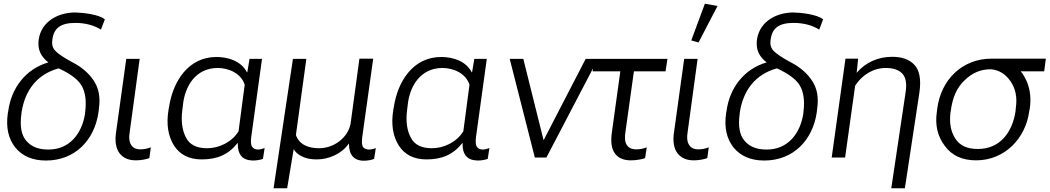

<svg xmlns="http://www.w3.org/2000/svg" viewBox="-20 -846 5639 1031"><path d="M227 16C383 16 488 -94 509 -244L511 -262C520 -324 510 -373 484 -412C458 -452 420 -485 370 -511C323 -536 294 -556 278 -572C263 -587 257 -607 261 -631C268 -694 304 -723 385 -723C440 -723 487 -709 522 -687L543 -742C511 -769 425 -778 384 -779C293 -779 203 -732 188 -635C183 -600 189 -571 206 -546C215 -533 226 -521 240 -511C118 -476 40 -373 24 -248L22 -238C11 -161 25 -101 62 -54C100 -8 154 16 227 16ZM420 -383C439 -348 444 -303 438 -251L436 -232C419 -128 353 -43 241 -43C194 -43 153 -53 121 -90C94 -122 86 -169 95 -235L96 -245C115 -362 179 -447 295 -479C360 -449 402 -417 420 -383Z M710 15C739 15 766 9 782 3L790 -55C772 -48 754 -44 735 -44C710 -44 694 -52 685 -67C674 -82 671 -107 677 -141L730 -530H658L604 -141C595 -87 603 -48 622 -23C642 3 671 15 710 15Z M1063 10C1144 10 1205 -14 1256 -78H1257C1256 -47 1262 -25 1275 -9C1288 7 1308 15 1337 16C1359 16 1380 12 1392 7L1401 -51C1390 -47 1377 -43 1366 -43C1351 -43 1340 -48 1334 -58C1327 -67 1326 -84 1329 -110L1387 -530H1320L1308 -458H1306C1275 -518 1206 -540 1142 -540C991 -540 909 -409 888 -273L885 -257C872 -178 883 -115 914 -65C946 -15 996 10 1063 10ZM1092 -50C1036 -50 998 -69 979 -107C959 -144 951 -194 959 -255L962 -279C972 -385 1032 -481 1149 -481C1208 -481 1275 -452 1294 -391L1261 -141C1226 -84 1158 -50 1092 -50Z M1449 165H1522L1557 -45C1566 -30 1580 -16 1600 -7C1622 5 1649 10 1681 10C1746 10 1815 -20 1853 -75H1854C1853 -17 1879 17 1934 17C1954 17 1976 13 1989 7L1998 -51C1986 -46 1973 -43 1962 -43C1947 -43 1935 -48 1929 -57C1923 -67 1922 -83 1925 -109L1984 -531H1910L1863 -185C1850 -106 1772 -50 1694 -50C1641 -50 1588 -66 1569 -121L1625 -530H1553Z M2270 10C2351 10 2412 -14 2463 -78H2464C2463 -47 2469 -25 2482 -9C2495 7 2515 15 2544 16C2566 16 2587 12 2599 7L2608 -51C2597 -47 2584 -43 2573 -43C2558 -43 2547 -48 2541 -58C2534 -67 2533 -84 2536 -110L2594 -530H2527L2515 -458H2513C2482 -518 2413 -540 2349 -540C2198 -540 2116 -409 2095 -273L2092 -257C2079 -178 2090 -115 2121 -65C2153 -15 2203 10 2270 10ZM2299 -50C2243 -50 2205 -69 2186 -107C2166 -144 2158 -194 2166 -255L2169 -279C2179 -385 2239 -481 2356 -481C2415 -481 2482 -452 2501 -391L2468 -141C2433 -84 2365 -50 2299 -50Z M3125 -530 2899 -93 2790 -530H2717L2852 0H2914L3191 -530Z M3162 -463H3311L3266 -138C3258 -84 3264 -46 3282 -22C3300 3 3329 15 3367 15C3382 15 3397 14 3412 11C3426 9 3437 6 3444 3L3453 -55C3435 -48 3418 -44 3398 -44C3373 -44 3356 -52 3346 -67C3336 -82 3333 -107 3339 -141L3384 -463H3554L3564 -530H3172Z M3706 15C3735 15 3762 9 3778 3L3786 -55C3768 -48 3750 -44 3731 -44C3706 -44 3690 -52 3681 -67C3670 -82 3667 -107 3673 -141L3726 -530H3654L3600 -141C3591 -87 3599 -48 3618 -23C3638 3 3667 15 3706 15ZM3731 -618 3833 -814 3765 -826 3692 -629Z M4084 16C4240 16 4345 -94 4366 -244L4368 -262C4377 -324 4367 -373 4341 -412C4315 -452 4277 -485 4227 -511C4180 -536 4151 -556 4135 -572C4120 -587 4114 -607 4118 -631C4125 -694 4161 -723 4242 -723C4297 -723 4344 -709 4379 -687L4400 -742C4368 -769 4282 -778 4241 -779C4150 -779 4060 -732 4045 -635C4040 -600 4046 -571 4063 -546C4072 -533 4083 -521 4097 -511C3975 -476 3897 -373 3881 -248L3879 -238C3868 -161 3882 -101 3919 -54C3957 -8 4011 16 4084 16ZM4277 -383C4296 -348 4301 -303 4295 -251L4293 -232C4276 -128 4210 -43 4098 -43C4051 -43 4010 -53 3978 -90C3951 -122 3943 -169 3952 -235L3953 -245C3972 -362 4036 -447 4152 -479C4217 -449 4259 -417 4277 -383Z M4766 165H4839L4917 -349C4927 -419 4918 -469 4890 -498C4863 -527 4823 -541 4771 -541C4696 -541 4629 -512 4580 -455L4588 -531H4520L4446 0H4518L4572 -386C4608 -442 4668 -481 4736 -481C4777 -481 4806 -471 4825 -451C4844 -431 4850 -398 4843 -351Z M5222 15C5375 15 5488 -103 5507 -250L5510 -265C5517 -316 5512 -361 5496 -403C5486 -426 5475 -447 5461 -463H5587L5596 -531H5304C5146 -531 5033 -417 5013 -264L5011 -248C5000 -175 5014 -115 5053 -63C5091 -11 5146 15 5222 15ZM5231 -46C5173 -46 5134 -64 5109 -103C5085 -141 5077 -187 5084 -242L5086 -254C5095 -323 5119 -377 5160 -415C5200 -455 5248 -475 5302 -474C5345 -470 5380 -448 5406 -410C5433 -371 5443 -324 5435 -269L5433 -247C5416 -137 5351 -46 5231 -46Z"/></svg>

Font: Cheyenne Sans Light
Style: Italic
Weight: 300
Italic angle: -8.13011°
Designer: The Public Sans project authors (U.S. Web Design System), Libre Franklin designed by Pablo Impallari and Rodrigo Fuenzal
Foundry: The Cheyenne Sans Project Authors
Version: Version 2.007